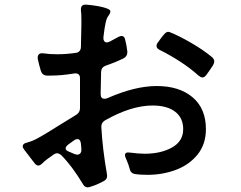

<svg xmlns="http://www.w3.org/2000/svg" viewBox="-20 -785 1040 828"><path d="M868 -228Q868 -163 832 -118.5Q796 -74 738.5 -52.5Q681 -31 616 -31Q582 -31 559 -35Q544 -39 540 -54Q535 -75 523 -102Q519 -110 519 -116Q519 -130 540 -127Q578 -122 604 -122Q674 -122 722 -149Q770 -176 770 -228Q770 -277 735 -303.5Q700 -330 638 -330Q546 -330 433 -266Q416 -256 417 -237Q422 -144 441 -35Q442 -32 442 -27Q442 -12 429 -5Q397 13 368 21Q362 23 358 23Q345 23 337 8Q290 -70 244 -116Q234 -124 226 -124Q219 -124 210 -118L209 -117Q178 -96 163 -81Q153 -71 145 -71Q138 -71 130 -80Q117 -96 84 -140Q78 -148 78 -154Q78 -166 96 -170Q119 -176 141 -188Q163 -200 181.5 -211.5Q200 -223 207 -227Q216 -232 234 -244L309 -290Q325 -300 325 -319V-347V-448Q325 -460 318 -465Q311 -470 299 -468Q244 -459 199 -459H182Q162 -460 156 -480Q149 -503 143 -530Q141 -543 147 -550Q153 -557 167 -555Q192 -551 228 -551Q265 -551 307 -557Q317 -558 323 -565Q329 -572 329 -583L331 -679V-701Q331 -728 329 -740V-745Q329 -766 351 -765Q391 -762 423.5 -754Q456 -746 456 -736Q456 -728 448 -717.5Q440 -707 436 -689Q431 -668 426 -625Q425 -615 429 -608.5Q433 -602 441 -602Q444 -602 454 -606L489 -625Q499 -630 504 -630Q517 -630 520 -613Q526 -590 529 -564V-558Q529 -543 514 -534Q478 -516 436 -502Q417 -495 416 -475L414 -379Q414 -359 431 -359Q437 -359 444 -362Q562 -414 656 -414Q753 -414 810.5 -365.5Q868 -317 868 -228ZM904 -520Q904 -514 899 -504Q882 -478 870 -462Q862 -451 853 -451Q846 -451 836 -459Q801 -491 755 -520.5Q709 -550 670 -569Q655 -576 655 -587Q655 -595 661 -602Q680 -629 687 -636Q699 -652 713 -646Q753 -630 805.5 -599.5Q858 -569 895 -538Q904 -529 904 -520ZM313 -118Q321 -118 326 -123.5Q331 -129 331 -138Q331 -147 329 -165Q327 -185 314 -185Q306 -185 300 -180L276 -163Q263 -153 263 -145Q263 -137 275 -132L303 -120Q311 -118 313 -118Z"/></svg>

Font: Shippori Gochic B2 Bold
Style: Regular
Weight: 700
Designer: FONTDASU
Foundry: FONTDASU / Google Inc. / but / Adobe
Version: Version 1.130